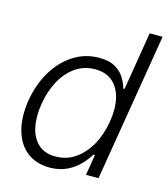

<svg xmlns="http://www.w3.org/2000/svg" viewBox="-110 -815 798 912"><g transform="rotate(15 288.5 -358.5)"><path d="M218.3 11.7Q150.9 11.2 106.2 -23.9Q61.5 -59.1 43.9 -123Q26.4 -187 39.6 -271.5Q54.2 -355.5 93 -418.9Q131.8 -482.4 188.5 -517.8Q245.1 -553.2 312 -553.2Q362.3 -553.2 392.3 -535.4Q422.4 -517.6 438 -491.7Q453.6 -465.8 460 -441.4H466.3L513.2 -727.5H576.7L456.5 0H395L411.6 -101.6H404.3Q389.2 -76.7 364.5 -50.5Q339.8 -24.4 303.7 -6.6Q267.6 11.2 218.3 11.7ZM231.9 -46.4Q285.2 -46.4 327.6 -75.4Q370.1 -104.5 399.2 -155.5Q428.2 -206.5 439 -272Q450.2 -337.9 438.7 -387.9Q427.2 -438 394.5 -466.8Q361.8 -495.6 308.1 -495.6Q253.4 -495.6 211.2 -465.8Q168.9 -436 141.6 -385.5Q114.3 -335 104 -272Q93.3 -209 103.5 -157.7Q113.8 -106.4 145.8 -76.4Q177.7 -46.4 231.9 -46.4Z"/></g></svg>

Font: Inter Tight Light
Style: Italic
Weight: 300
Italic angle: -9.39999°
Designer: Rasmus Andersson
Foundry: rsms
Version: Version 3.004